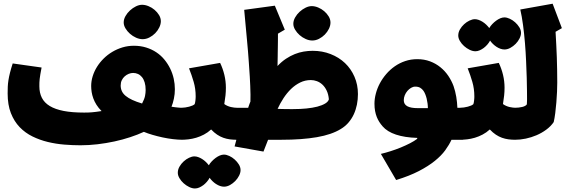

<svg xmlns="http://www.w3.org/2000/svg" viewBox="-20 -768 3136 1055"><path d="M863.8 -651.4Q863.8 -634.8 855.2 -617.2Q846.7 -599.6 832.8 -585.4Q818.8 -571.3 800.8 -562Q782.7 -552.7 763.7 -552.7Q746.1 -552.7 727.5 -561Q709 -569.3 694.1 -582.5Q679.2 -595.7 669.4 -612.1Q659.7 -628.4 659.7 -644.5Q659.7 -662.1 669.4 -679.4Q679.2 -696.8 694.3 -710.7Q709.5 -724.6 727.1 -733.2Q744.6 -741.7 760.7 -741.7Q777.8 -741.7 796.1 -734.1Q814.5 -726.6 829.3 -713.9Q844.2 -701.2 854 -685.1Q863.8 -668.9 863.8 -651.4ZM983.4 0Q959 0 930.7 -3.4Q902.3 -6.8 873.8 -12.9Q845.2 -19 818.4 -26.9Q791.5 -34.7 770.5 -43.5Q736.8 -27.8 695.3 -14.2Q653.8 -0.5 608.6 9.3Q563.5 19 515.9 24.7Q468.3 30.3 422.4 30.3Q379.9 30.3 333.7 26.6Q287.6 22.9 243.2 12.2Q198.7 1.5 158.7 -18.1Q118.7 -37.6 88.1 -69.3Q57.6 -101.1 39.8 -146.5Q22 -191.9 22 -254.4Q22 -273.9 22.7 -291.3Q23.4 -308.6 26.4 -327.4Q29.3 -346.2 34.9 -368.4Q40.5 -390.6 49.8 -419.4L208.5 -397Q204.1 -374.5 201.7 -359.9Q199.2 -345.2 198 -334.2Q196.8 -323.2 196.5 -314.2Q196.3 -305.2 196.3 -293.9Q196.3 -257.8 210 -230.7Q223.6 -203.6 253.4 -185.5Q283.2 -167.5 329.6 -158.4Q376 -149.4 441.9 -149.4Q454.6 -149.4 464.4 -149.7Q474.1 -149.9 484.4 -150.9Q494.6 -151.9 507.1 -153.3Q519.5 -154.8 538.1 -157.7Q521 -174.8 510 -192.4Q499 -210 492.7 -227.5Q486.3 -245.1 483.6 -262.2Q481 -279.3 481 -295.4Q481 -322.3 489.3 -349.1Q497.6 -376 512.9 -400.6Q528.3 -425.3 549.6 -446.3Q570.8 -467.3 596.9 -482.9Q623 -498.5 653.1 -507.6Q683.1 -516.6 715.8 -516.6Q752.4 -516.6 783.4 -506.8Q814.5 -497.1 839.6 -480.2Q864.7 -463.4 883.5 -440.4Q902.3 -417.5 915.3 -390.9Q928.2 -364.3 934.6 -335.4Q940.9 -306.6 940.9 -277.8Q940.9 -251 935.5 -225.8Q930.2 -200.7 922.4 -181.6Q934.1 -179.7 942.9 -178.7Q951.7 -177.7 958.5 -177Q965.3 -176.3 971.2 -176Q977.1 -175.8 983.4 -175.8ZM780.3 -273.4Q780.3 -297.4 774.9 -315.2Q769.5 -333 760 -344.5Q750.5 -356 738 -361.6Q725.6 -367.2 711.4 -367.2Q699.7 -367.2 687.5 -362.3Q675.3 -357.4 665.3 -348.6Q655.3 -339.8 649.2 -327.1Q643.1 -314.5 643.1 -298.3Q643.1 -281.2 649.7 -267.1Q656.2 -252.9 670.7 -241Q685.1 -229 707.3 -218.8Q729.5 -208.5 760.7 -199.2Q773.4 -223.6 776.9 -240.7Q780.3 -257.8 780.3 -273.4Z M976.6 0Q966.3 0 955.8 -5.1Q945.3 -10.3 937 -18.6V-157.7Q942.9 -165 954.1 -170.4Q965.3 -175.8 976.6 -175.8Q986.3 -175.8 997.8 -177.5Q1009.3 -179.2 1019.5 -181.9Q1029.8 -184.6 1037.8 -188.2Q1045.9 -191.9 1049.8 -195.8Q1051.3 -199.7 1052.2 -205.3Q1053.2 -210.9 1054 -217.3Q1054.7 -223.6 1054.9 -229.2Q1055.2 -234.9 1055.2 -238.8Q1055.2 -280.3 1044.2 -318.1Q1033.2 -356 1018.6 -392.6L1189.5 -422.4Q1204.6 -391.1 1212.9 -356.4Q1221.2 -321.8 1221.2 -286.1Q1221.2 -264.6 1219 -243.4Q1216.8 -222.2 1212.4 -196.3Q1220.2 -190.4 1229.7 -186.3Q1239.3 -182.1 1248.8 -179.9Q1258.3 -177.7 1266.8 -176.8Q1275.4 -175.8 1281.2 -175.8V0Q1260.7 0 1242.4 -2.4Q1224.1 -4.9 1207 -11Q1189.9 -17.1 1173.3 -28.1Q1156.7 -39.1 1140.1 -56.6Q1121.6 -39.6 1100.6 -28.6Q1079.6 -17.6 1058.1 -11.2Q1036.6 -4.9 1015.6 -2.4Q994.6 0 976.6 0ZM1051.3 267.6Q1036.1 267.6 1019.5 259.5Q1002.9 251.5 989 239Q975.1 226.6 966.1 211.2Q957 195.8 957 181.2Q957 163.6 966.3 147.5Q975.6 131.3 989.3 118.9Q1002.9 106.4 1018.8 98.9Q1034.7 91.3 1048.3 91.3Q1058.1 91.3 1069.1 95.2Q1080.1 99.1 1090.6 105.7Q1101.1 112.3 1110.6 121.3Q1120.1 130.4 1127.4 140.1Q1133.8 128.9 1143.8 118.4Q1153.8 107.9 1165 99.6Q1176.3 91.3 1188 86.4Q1199.7 81.5 1210.4 81.5Q1224.1 81.5 1240 88.9Q1255.9 96.2 1269.5 108.4Q1283.2 120.6 1292.5 135.7Q1301.8 150.9 1301.8 166.5Q1301.8 181.2 1293.7 197.3Q1285.6 213.4 1272.5 226.8Q1259.3 240.2 1243.2 249Q1227.1 257.8 1210.9 257.8Q1200.2 257.8 1189 253.9Q1177.7 250 1167.2 243.2Q1156.7 236.3 1147.7 227.5Q1138.7 218.8 1131.8 209Q1126 220.2 1116.9 230.7Q1107.9 241.2 1097.2 249.3Q1086.4 257.3 1074.7 262.5Q1063 267.6 1051.3 267.6Z M1795.9 -644Q1795.9 -627.4 1787.4 -609.9Q1778.8 -592.3 1764.9 -578.1Q1751 -564 1732.9 -554.7Q1714.8 -545.4 1695.8 -545.4Q1678.2 -545.4 1659.7 -553.7Q1641.1 -562 1626.2 -575.2Q1611.3 -588.4 1601.6 -604.7Q1591.8 -621.1 1591.8 -637.2Q1591.8 -654.8 1601.6 -672.1Q1611.3 -689.5 1626.5 -703.4Q1641.6 -717.3 1659.2 -725.8Q1676.8 -734.4 1692.9 -734.4Q1710 -734.4 1728.3 -726.8Q1746.6 -719.2 1761.5 -706.5Q1776.4 -693.8 1786.1 -677.7Q1795.9 -661.6 1795.9 -644ZM1591.3 -168.5Q1629.9 -168.5 1663.8 -171.9Q1697.8 -175.3 1723.9 -182.1Q1750 -189 1766.6 -199Q1783.2 -209 1787.1 -222.2Q1784.7 -250 1775.1 -270Q1765.6 -290 1751.7 -303Q1737.8 -315.9 1721.2 -322Q1704.6 -328.1 1688 -328.1Q1656.7 -328.1 1629.4 -314.7Q1602.1 -301.3 1579.1 -279.1Q1556.2 -256.8 1537.6 -228.3Q1519 -199.7 1505.4 -169.9Q1512.2 -169.4 1523.7 -169.2Q1535.2 -168.9 1547.9 -168.7Q1560.5 -168.5 1572.3 -168.5Q1584 -168.5 1591.3 -168.5ZM1343.8 -175.8Q1344.2 -178.2 1345.9 -182.9Q1347.7 -187.5 1349.4 -192.6Q1351.1 -197.8 1353 -202.4Q1355 -207 1356 -209.5Q1356.9 -224.6 1356.4 -247.8Q1356 -271 1355 -296.6Q1354 -322.3 1352.5 -346.9Q1351.1 -371.6 1349.6 -389.6L1347.2 -425.8Q1345.2 -455.1 1342.8 -484.4Q1340.3 -513.7 1337.2 -547.4Q1334 -581.1 1330.3 -621.6Q1326.7 -662.1 1321.8 -713.9L1490.2 -736.8L1544.9 -605L1507.3 -583Q1507.3 -562.5 1507.1 -542.7Q1506.8 -522.9 1506.6 -506.3Q1506.3 -489.7 1506.1 -477.1Q1505.9 -464.4 1505.9 -457.5L1504.9 -405.3Q1527.3 -429.2 1551.3 -445.1Q1575.2 -460.9 1599.6 -470.7Q1624 -480.5 1648.7 -484.6Q1673.3 -488.8 1698.2 -488.8Q1751 -488.8 1796.6 -470.9Q1842.3 -453.1 1875.5 -421.6Q1908.7 -390.1 1927.7 -346.4Q1946.8 -302.7 1946.8 -251Q1946.8 -221.2 1941.2 -193.1Q1935.5 -165 1924.1 -140.1Q1912.6 -115.2 1894.8 -94.5Q1877 -73.7 1852.5 -59.1Q1802.7 -28.3 1721.2 -14.2Q1639.6 0 1527.3 0H1453.1L1427.7 64.9L1269 36.6L1278.8 0H1275.9Q1266.6 0 1255.9 -4.6Q1245.1 -9.3 1236.8 -17.6V-157.7Q1242.7 -165 1253.7 -170.4Q1264.6 -175.8 1275.9 -175.8Z M2272.9 -10.3Q2204.6 -12.2 2156 -28.3Q2107.4 -44.4 2082 -74.2Q2072.3 -85.4 2064.2 -97.9Q2056.2 -110.4 2050.3 -125.2Q2044.4 -140.1 2041 -158Q2037.6 -175.8 2037.6 -198.2Q2037.6 -225.1 2045.2 -253.9Q2052.7 -282.7 2067.1 -309.8Q2081.5 -336.9 2102.3 -361.1Q2123 -385.3 2149.2 -403.6Q2175.3 -421.9 2206.5 -432.4Q2237.8 -442.9 2272.9 -442.9Q2311 -442.9 2343 -430.9Q2375 -418.9 2400.1 -398.4Q2425.3 -377.9 2443.4 -351.1Q2461.4 -324.2 2472.2 -294.9Q2481.9 -267.1 2487.1 -235.8Q2492.2 -204.6 2493.2 -175.8H2523.4V0H2460.9Q2447.8 28.3 2426.3 57.9Q2404.8 87.4 2369.1 116.2Q2333.5 145 2281.7 171.9Q2230 198.7 2156.7 221.2L2072.8 77.6Q2097.7 71.8 2126.2 62.7Q2154.8 53.7 2182.1 42.5Q2209.5 31.2 2233.2 19Q2256.8 6.8 2272 -4.9ZM2198.7 -217.3Q2198.7 -195.3 2217.5 -184.6Q2236.3 -173.8 2276.4 -173.8H2331.1Q2331.1 -186 2329.3 -199.7Q2327.6 -213.4 2324.5 -226.1Q2321.3 -238.8 2316.9 -249.8Q2312.5 -260.7 2307.1 -268.6Q2299.3 -279.8 2288.6 -285.9Q2277.8 -292 2261.7 -292Q2250 -292 2238.8 -285.4Q2227.5 -278.8 2218.5 -268.3Q2209.5 -257.8 2204.1 -244.4Q2198.7 -231 2198.7 -217.3Z M2507.8 0Q2497.6 0 2487.1 -5.1Q2476.6 -10.3 2468.3 -18.6V-157.7Q2474.1 -165 2485.4 -170.4Q2496.6 -175.8 2507.8 -175.8Q2517.6 -175.8 2529.1 -177.5Q2540.5 -179.2 2550.8 -181.9Q2561 -184.6 2569.1 -188.2Q2577.1 -191.9 2581.1 -195.8Q2582.5 -199.7 2583.5 -205.3Q2584.5 -210.9 2585.2 -217.3Q2585.9 -223.6 2586.2 -229.2Q2586.4 -234.9 2586.4 -238.8Q2586.4 -280.3 2575.4 -318.1Q2564.5 -356 2549.8 -392.6L2720.7 -422.4Q2735.8 -391.1 2744.1 -356.4Q2752.4 -321.8 2752.4 -286.1Q2752.4 -264.6 2750.2 -243.4Q2748 -222.2 2743.7 -196.3Q2751.5 -190.4 2761 -186.3Q2770.5 -182.1 2780 -179.9Q2789.6 -177.7 2798.1 -176.8Q2806.6 -175.8 2812.5 -175.8V0Q2792 0 2773.7 -2.4Q2755.4 -4.9 2738.3 -11Q2721.2 -17.1 2704.6 -28.1Q2688 -39.1 2671.4 -56.6Q2652.8 -39.6 2631.8 -28.6Q2610.8 -17.6 2589.4 -11.2Q2567.9 -4.9 2546.9 -2.4Q2525.9 0 2507.8 0ZM2592.3 -486.3Q2577.1 -486.3 2560.5 -494.4Q2543.9 -502.4 2530 -514.9Q2516.1 -527.3 2507.1 -542.7Q2498 -558.1 2498 -572.8Q2498 -590.3 2507.3 -606.4Q2516.6 -622.6 2530.3 -635Q2543.9 -647.5 2559.8 -655Q2575.7 -662.6 2589.4 -662.6Q2599.1 -662.6 2610.1 -658.7Q2621.1 -654.8 2631.6 -648.2Q2642.1 -641.6 2651.6 -632.6Q2661.1 -623.5 2668.5 -613.8Q2674.8 -625 2684.8 -635.5Q2694.8 -646 2706.1 -654.3Q2717.3 -662.6 2729 -667.5Q2740.7 -672.4 2751.5 -672.4Q2765.1 -672.4 2781 -665Q2796.9 -657.7 2810.5 -645.5Q2824.2 -633.3 2833.5 -618.2Q2842.8 -603 2842.8 -587.4Q2842.8 -572.8 2834.7 -556.6Q2826.7 -540.5 2813.5 -527.1Q2800.3 -513.7 2784.2 -504.9Q2768.1 -496.1 2752 -496.1Q2741.2 -496.1 2730 -500Q2718.8 -503.9 2708.3 -510.7Q2697.8 -517.6 2688.7 -526.4Q2679.7 -535.2 2672.9 -544.9Q2667 -533.7 2658 -523.2Q2648.9 -512.7 2638.2 -504.6Q2627.4 -496.6 2615.7 -491.5Q2604 -486.3 2592.3 -486.3Z M2809.6 -175.8Q2819.8 -175.8 2830.3 -177Q2840.8 -178.2 2849.9 -180.4Q2858.9 -182.6 2865.5 -186.3Q2872.1 -189.9 2875 -194.8Q2875 -196.3 2875.2 -200.9Q2875.5 -205.6 2875.7 -210.9Q2876 -216.3 2876 -220.9Q2876 -225.6 2876 -227.5Q2876 -238.8 2875.7 -268.8Q2875.5 -298.8 2874.3 -340.6Q2873 -382.3 2870.8 -431.9Q2868.7 -481.4 2864.5 -532Q2860.4 -582.5 2854 -630.1Q2847.7 -677.7 2838.9 -715.8L3016.6 -747.6L3067.4 -613.3L3032.7 -593.3Q3034.7 -555.7 3036.6 -521.2Q3038.6 -486.8 3039.6 -453.1Q3040.5 -419.4 3041.3 -385.3Q3042 -351.1 3042 -314.5Q3042 -293.5 3040.8 -264.6Q3039.6 -235.8 3037.1 -205.6Q3034.7 -175.3 3031 -146.5Q3027.3 -117.7 3022.5 -97.2Q3005.9 -73.2 2981.2 -55.2Q2956.5 -37.1 2928 -24.9Q2899.4 -12.7 2868.9 -6.3Q2838.4 0 2809.6 0Q2801.3 0 2791.3 -4.6Q2781.2 -9.3 2774.4 -17.6V-158.2Q2779.8 -165.5 2790 -170.7Q2800.3 -175.8 2809.6 -175.8Z"/></svg>

Font: DimaFred
Style: Bold
Weight: 800
Designer: R.Balvardi
Foundry: R.Balvardi (r.balvardi@gmail.com)
Version: Version 1.00;August 2, 2018;FontCreator 11.5.0.2427 64-bit